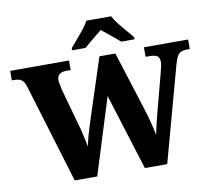

<svg xmlns="http://www.w3.org/2000/svg" viewBox="-99 -1041 1275 1151"><g transform="rotate(-10 538.5 -465.5)"><path d="M81 -603Q75 -624 65.5 -635.5Q56 -647 43 -651.5Q30 -656 10 -656H-3V-714H355V-656H332Q302 -656 287 -644.5Q272 -633 272 -608Q272 -600 276 -581Q280 -562 283 -547L346 -320Q353 -298 358 -275Q363 -252 368 -229.5Q373 -207 377 -187Q383 -217 391.5 -248Q400 -279 412 -317L539 -707H636L750 -347Q765 -299 775.5 -257.5Q786 -216 792 -184Q796 -206 803 -235.5Q810 -265 818 -297Q826 -329 834 -358L881 -536Q886 -554 891 -576Q896 -598 896 -610Q896 -636 881.5 -646Q867 -656 834 -656H811V-714H1080V-656H1061Q1042 -656 1028 -650.5Q1014 -645 1004 -628Q994 -611 985 -578L827 0H691L546 -464L401 0H264ZM384 -784Q400 -803 422.5 -829Q445 -855 466.5 -882Q488 -909 498 -931H650Q661 -909 682 -882Q703 -855 726 -829Q749 -803 764 -784V-771H683Q671 -782 650.5 -798.5Q630 -815 609.5 -832Q589 -849 574 -861Q559 -849 538 -832Q517 -815 497.5 -798.5Q478 -782 466 -771H384Z"/></g></svg>

Font: Noto Rashi Hebrew ExtraBold
Style: Regular
Weight: 800
Version: Version 1.006